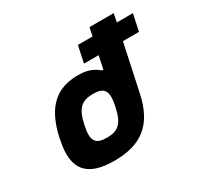

<svg xmlns="http://www.w3.org/2000/svg" viewBox="-154 -888 1104 1076"><g transform="rotate(-30 398.5 -350.5)"><path d="M91 -256 89 -244C51 -66 121 9 295 9C469 9 567 -66 605 -244L670 -548H774L797 -656H693L704 -710H547L536 -656H441L418 -548H513L495 -464H488C466 -481 434 -509 357 -509C220 -509 131 -440 91 -256ZM248 -248 249 -252C269 -348 305 -376 377 -376C449 -376 470 -347 450 -252L449 -248C429 -153 395 -124 323 -124C251 -124 227 -152 248 -248Z"/></g></svg>

Font: LT Wave Text Black Italic
Style: Regular
Weight: 900
Designer: Daniel Lyons
Version: Version 2.5 (Glyphs App)